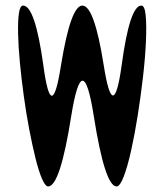

<svg xmlns="http://www.w3.org/2000/svg" viewBox="-20 -670 590 690"><path d="M488 -650Q500 -650 503.5 -615Q507 -580 504.5 -522Q502 -464 494 -394.5Q486 -325 475 -255.5Q464 -186 451 -128Q438 -70 424.5 -35Q411 0 399 0Q357 0 317 -253Q277 -507 236 -253Q196 0 153 0Q143 0 131 -27.5Q119 -55 107.5 -101.5Q96 -148 85 -205.5Q74 -263 65.5 -325Q57 -387 51.5 -444.5Q46 -502 45 -548.5Q44 -595 48 -622.5Q52 -650 63 -650Q106 -650 136 -434Q165 -218 199 -434Q234 -650 276 -650Q319 -650 353 -434Q387 -220 417 -434Q446 -650 488 -650Z"/></svg>

Font: Syne Mono
Style: Regular
Weight: 400
Monospace: yes
Designer: Lucas Descroix
Foundry: Bonjour Monde
Version: Version 2.000; ttfautohint (v1.8.3)